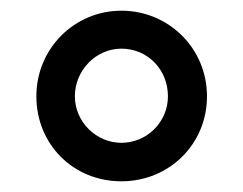

<svg xmlns="http://www.w3.org/2000/svg" viewBox="-20 -744 455 359"><path d="M207 -405C296 -405 367 -474 367 -564C367 -654 295 -724 207 -724C119 -724 48 -653 48 -564C48 -474 117 -405 207 -405ZM207 -477C160 -477 120 -516 120 -564C120 -612 159 -653 207 -653C256 -653 294 -614 294 -564C294 -516 255 -477 207 -477Z"/></svg>

Font: Kathrein 67 Medium Condensed
Style: Regular
Weight: 500
Width: 3
Designer: Lazydogs Typefoundry, based on Open Sans by Ascender Corporation
Foundry: Lazydogs Typefoundry
Version: Version 1.003;PS 001.003;hotconv 1.0.88;makeotf.lib2.5.64775